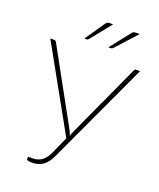

<svg xmlns="http://www.w3.org/2000/svg" viewBox="-163 -1002 916 1106"><g transform="rotate(20 295.0 -449.0)"><path d="M574 -703 284.5 -79.5Q274 -56.5 262 -40.5Q250 -24.5 235.8 -14.2Q221.5 -4 204.8 0.8Q188 5.5 168 5.5Q163 5.5 157.2 5Q151.5 4.5 146.8 3.5Q142 2.5 139 1.2Q136 0 136 -2V-19H164Q196 -19 220 -36.2Q244 -53.5 260.5 -90L307 -194L23.5 -703H48.5Q56 -703 60.5 -695.5L303 -254.5Q314 -235.5 321 -213.5Q323.5 -224 327.8 -234.2Q332 -244.5 337 -255L539 -695.5Q542.5 -703 551 -703ZM335.5 -903 233.5 -775.5Q228 -769.5 221.5 -769.5H208L290.5 -890Q296 -897 301.2 -900Q306.5 -903 316.5 -903ZM499 -903 383 -775.5Q379.5 -772.5 377 -771Q374.5 -769.5 370.5 -769.5H355.5L450.5 -890Q456 -897.5 461.2 -900.2Q466.5 -903 476.5 -903Z"/></g></svg>

Font: Lato ExtraLight
Style: Regular
Weight: 275
Designer: Lukasz Dziedzic with Adam Twardoch and Botio Nikoltchev
Foundry: tyPoland Lukasz Dziedzic
Version: Version 2.015; 2015-08-06; http://www.latofonts.com/